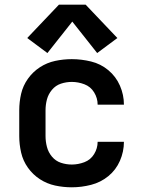

<svg xmlns="http://www.w3.org/2000/svg" viewBox="-20 -790 616 818"><path d="M286 8Q327 8 368 -2.5Q409 -13 441.5 -39.5Q474 -66 491 -105Q508 -144 508 -186H396Q396 -158 381 -133.5Q366 -109 339.5 -99Q313 -89 286 -89Q262 -89 239.5 -96.5Q217 -104 201.5 -122.5Q186 -141 180 -164Q174 -187 174 -210V-320Q174 -344 180 -366.5Q186 -389 201.5 -407.5Q217 -426 239.5 -433.5Q262 -441 286 -441Q313 -441 339.5 -431Q366 -421 381 -396.5Q396 -372 396 -344H508Q508 -386 491 -425Q474 -464 441.5 -491Q409 -518 368 -528Q327 -538 286 -538Q250 -538 215 -530.5Q180 -523 150 -503.5Q120 -484 99 -454.5Q78 -425 70 -390.5Q62 -356 62 -320V-210Q62 -175 70 -140Q78 -105 99 -75.5Q120 -46 150 -26.5Q180 -7 215 0.5Q250 8 286 8ZM182 -564 288 -698 394 -564 480 -628 345 -770H231L96 -628Z"/></svg>

Font: Iosevka Sparkle Semibold
Style: Regular
Weight: 600
Designer: Belleve Invis
Foundry: Belleve Invis
Version: Version 4.5.0; ttfautohint (v1.8.3)